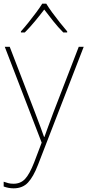

<svg xmlns="http://www.w3.org/2000/svg" viewBox="-26 -783 476 1046"><path d="M0 -528H27L164 -172Q182 -124 194.5 -91Q207 -58 214 -37H216Q224 -59 235.5 -91Q247 -123 264 -168L403 -528H430L181 115Q156 180 126.5 211.5Q97 243 48 243Q21 243 -6 233V207Q8 212 20 215Q32 218 48 218Q86 218 110.5 192Q135 166 160 102L201 -6ZM226 -763Q238 -743 258 -715.5Q278 -688 300 -660.5Q322 -633 340 -612V-606H319Q291 -634 263.5 -668.5Q236 -703 215 -731Q194 -703 165.5 -668.5Q137 -634 109 -606H88V-612Q107 -633 129 -660.5Q151 -688 171.5 -715.5Q192 -743 204 -763Z"/></svg>

Font: Noto Sans Myanmar UI Thin
Style: Regular
Weight: 100
Designer: Monotype Design Team
Foundry: Monotype Imaging Inc.
Version: Version 2.103; ttfautohint (v1.8.4.7-5d5b)